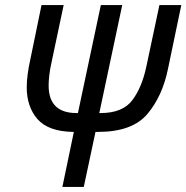

<svg xmlns="http://www.w3.org/2000/svg" viewBox="-20 -734 732 754"><path d="M225 0H309L355 -216H365Q499 -216 558.5 -286Q618 -356 640 -465L692 -714H606L555 -474Q538 -392 500 -341Q462 -290 375 -290H370L460 -714H376L286 -290H281Q171 -290 171 -398Q171 -415 173.5 -438Q176 -461 183 -492L230 -714H143L99 -500Q85 -438 85 -391Q85 -315 127 -266.5Q169 -218 266 -216H270Z"/></svg>

Font: Noto Sans UI SemiCondensed
Style: Italic
Weight: 400
Width: 4
Italic angle: -12°
Designer: Monotype Design Team
Foundry: Monotype Imaging Inc.
Version: Version 1.901